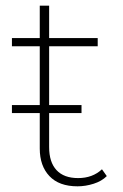

<svg xmlns="http://www.w3.org/2000/svg" viewBox="-20 -653 433 676"><path d="M253 3Q188 3 154 -33Q120 -69 120 -130V-255H22V-283H120V-490H22V-519H120V-633H153V-519H324V-490H153V-283H267V-255H153V-135Q153 -82 179 -54Q205 -26 255 -26Q306 -26 339 -57L356 -33Q338 -15 309.5 -6Q281 3 253 3Z"/></svg>

Font: Montserrat Thin ExtraLight
Style: Regular
Weight: 250
Version: Version 9.000